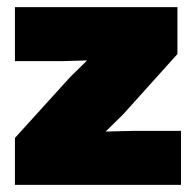

<svg xmlns="http://www.w3.org/2000/svg" viewBox="-20 -520 542 540"><path d="M22 -132 178 -304 225 -350 152 -348H22V-500H479V-368L326 -198L277 -150L359 -152H489V0H22Z"/></svg>

Font: Work Sans Black
Style: Regular
Weight: 900
Designer: Wei Huang
Foundry: Wei Huang
Version: Version 1.500